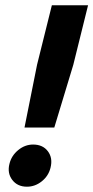

<svg xmlns="http://www.w3.org/2000/svg" viewBox="-20 -695 352 725"><path d="M72.5 -213.3 120 -450.8 175.8 -675H312.5L256.7 -450L185 -213.3ZM81.7 10Q45.8 10 26.2 -15.8Q6.7 -41.7 15.8 -76.7Q23.3 -107.5 48.8 -128.3Q74.2 -149.2 105 -149.2Q141.7 -149.2 160.8 -123.8Q180 -98.3 170.8 -61.7Q163.3 -30.8 137.9 -10.4Q112.5 10 81.7 10Z"/></svg>

Font: Funnel Sans Light
Style: Bold Italic
Weight: 700
Italic angle: -14.036°
Version: Version 1.000